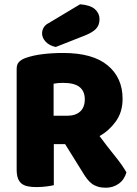

<svg xmlns="http://www.w3.org/2000/svg" viewBox="-20 -871 642 899"><path d="M232 -196V-4Q221 -1 197.5 2Q174 5 151 5Q128 5 110.5 1.5Q93 -2 81.5 -11Q70 -20 64 -36Q58 -52 58 -78V-549Q58 -570 69.5 -581.5Q81 -593 101 -600Q135 -612 180 -617.5Q225 -623 276 -623Q414 -623 484 -565Q554 -507 554 -408Q554 -346 522 -302Q490 -258 446 -234Q482 -185 517 -142Q552 -99 572 -64Q562 -29 535.5 -10.5Q509 8 476 8Q454 8 438 3Q422 -2 410 -11Q398 -20 388 -33Q378 -46 369 -61L285 -196ZM355 -851Q404 -847 425 -827.5Q446 -808 446 -782Q446 -753 429.5 -736Q413 -719 378 -705L241 -651Q212 -657 194.5 -675Q177 -693 177 -715Q177 -729 184.5 -742Q192 -755 208 -763ZM295 -329Q333 -329 355 -348.5Q377 -368 377 -406Q377 -444 352.5 -463.5Q328 -483 275 -483Q260 -483 251 -482Q242 -481 231 -479V-329Z"/></svg>

Font: Baloo
Style: Regular
Weight: 400
Designer: Sarang Kulkarni and Ek Type
Foundry: Ek Type
Version: Version 1.443;PS 1.000;hotconv 16.6.51;makeotf.lib2.5.65220;